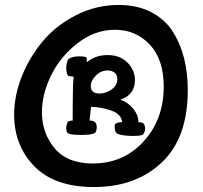

<svg xmlns="http://www.w3.org/2000/svg" viewBox="-20 -753 818 774"><path d="M37 -291Q37 -368 68.5 -446.5Q100 -525 154 -588.5Q208 -652 288 -692.5Q368 -733 458 -733Q533 -733 588.5 -704.5Q644 -676 675.5 -627Q707 -578 722 -518.5Q737 -459 737 -390Q737 -197 632 -98Q527 1 359 1Q200 1 118.5 -82.5Q37 -166 37 -291ZM149 -300Q149 -217 200 -155.5Q251 -94 354 -94Q478 -94 559 -183Q640 -272 640 -404Q640 -513 584 -573Q528 -633 443 -633Q363 -633 293.5 -579.5Q224 -526 186.5 -450Q149 -374 149 -300ZM247 -236Q247 -248 252 -260Q257 -267 273 -267Q273 -423 277 -444Q272 -444 255 -447Q247 -457 247 -478Q247 -493 253 -511Q264 -526 303 -526Q318 -526 329 -522Q330 -517 330 -502Q364 -531 414 -531Q464 -531 494 -500.5Q524 -470 524 -430Q524 -371 465 -351Q494 -342 516 -316Q538 -290 538 -260Q554 -260 558 -256Q565 -247 565 -236Q565 -221 556 -210Q546 -205 515 -205Q477 -205 455 -213Q442 -219 442 -241Q442 -250 445 -254Q451 -259 472 -261Q470 -293 428 -307.5Q386 -322 347 -322L341 -267Q357 -267 364 -260Q370 -252 370 -240Q370 -227 364 -218Q352 -209 308 -209Q257 -209 252 -218Q247 -223 247 -236ZM346 -406Q346 -376 381 -376Q407 -376 430 -392.5Q453 -409 453 -434Q453 -451 442 -460Q431 -469 414 -469Q387 -469 366.5 -448.5Q346 -428 346 -406Z"/></svg>

Font: Gorditas
Style: Regular
Weight: 400
Designer: Gustavo Dipre (gbrenda1987@gmail.com)
Foundry: Gustavo Dipre (gbrenda1987@gmail.com)
Version: Version 1.001